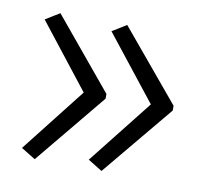

<svg xmlns="http://www.w3.org/2000/svg" viewBox="-54 -531 558 518"><g transform="rotate(10 224.5 -272.0)"><path d="M416 -266 255 -72 216 -96 355 -272 216 -448 255 -472 416 -279ZM232 -266 72 -72 33 -96 171 -272 33 -448 72 -472 232 -279Z"/></g></svg>

Font: Noto Traditional Nushu Light
Style: Regular
Weight: 300
Designer: LIU Zhao
Foundry: LiuZhao Studio
Version: Version 2.003; ttfautohint (v1.8.4.7-5d5b)